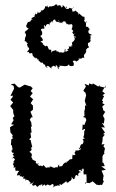

<svg xmlns="http://www.w3.org/2000/svg" viewBox="-20 -808 510 845"><path d="M236 -717C238 -720 243 -713 242 -709C244 -706 254 -711 257 -705C251 -705 254 -719 270 -712C265 -703 281 -706 270 -701C286 -706 288 -703 277 -706C277 -697 287 -700 294 -702C302 -699 299 -688 295 -679C289 -683 306 -673 301 -671C310 -672 300 -671 298 -666C307 -655 299 -652 313 -665C299 -650 304 -647 315 -646C301 -636 305 -633 308 -647C313 -639 307 -625 295 -621C311 -623 293 -631 298 -610C292 -608 289 -608 301 -606C290 -601 286 -605 281 -602C280 -609 289 -597 280 -592C280 -592 269 -588 282 -586C266 -578 267 -578 268 -594C260 -586 269 -589 262 -577C257 -579 256 -574 249 -578C239 -577 242 -575 234 -584C232 -581 232 -573 227 -588C230 -587 216 -586 206 -580C206 -580 209 -591 207 -577C203 -577 205 -585 206 -589C190 -587 180 -603 197 -586C189 -603 190 -610 181 -605C184 -598 170 -614 167 -614C174 -621 164 -618 169 -617C164 -622 155 -627 158 -626C172 -628 167 -631 169 -632C168 -638 157 -652 154 -650C153 -647 155 -650 158 -650C167 -654 168 -661 163 -673C158 -673 159 -682 168 -682C173 -683 178 -676 174 -695C171 -695 182 -682 172 -693C181 -704 175 -689 182 -692C181 -702 195 -707 200 -696C196 -701 201 -718 201 -704C202 -709 207 -722 209 -707C213 -723 221 -721 222 -723C227 -707 231 -714 244 -709ZM236 -512C238 -509 248 -514 239 -519C253 -518 258 -518 264 -517C267 -513 256 -524 261 -517C281 -516 282 -524 279 -518C277 -525 289 -524 284 -525C284 -515 292 -517 303 -518C308 -530 303 -531 300 -540C318 -542 305 -543 322 -533C313 -542 315 -534 329 -546C321 -549 325 -551 337 -550C339 -555 342 -545 341 -554H353C345 -556 354 -578 347 -564C364 -579 359 -587 351 -574C369 -584 354 -592 354 -584C369 -599 358 -593 371 -599C372 -606 363 -595 373 -601C367 -602 364 -618 370 -620C379 -622 381 -632 377 -634C380 -630 368 -639 379 -634C375 -641 386 -643 370 -657C380 -648 375 -651 384 -654C381 -660 367 -656 369 -672C374 -682 376 -666 372 -685C365 -677 376 -689 363 -690C363 -690 361 -691 358 -691C360 -705 356 -708 359 -716C364 -706 356 -706 350 -717C354 -726 359 -727 352 -721C354 -736 349 -738 344 -732C348 -736 345 -731 349 -731C327 -748 328 -754 327 -742C323 -742 324 -746 328 -744C318 -763 320 -750 313 -762C314 -761 304 -755 298 -758C300 -766 291 -767 305 -775C303 -780 302 -764 286 -774C278 -766 287 -769 270 -769C280 -785 268 -780 270 -770C266 -778 258 -786 255 -785C260 -773 245 -776 250 -775C251 -781 244 -788 236 -784C237 -775 230 -788 231 -788C218 -790 226 -783 212 -781C208 -782 217 -779 196 -780C198 -775 191 -771 187 -786C196 -778 177 -779 180 -782C176 -776 182 -772 166 -761C161 -766 174 -765 158 -760C167 -754 164 -763 157 -754C154 -752 145 -748 147 -761C146 -744 136 -740 135 -752C142 -747 133 -752 131 -732C125 -735 125 -731 125 -732C113 -724 118 -719 126 -725C118 -716 105 -720 118 -717C102 -705 101 -717 102 -712C108 -714 94 -701 100 -701C97 -703 90 -689 104 -683C103 -688 98 -687 106 -683C99 -673 93 -673 88 -666C93 -666 90 -661 95 -654C93 -650 93 -647 102 -657C92 -652 88 -638 90 -629C102 -635 84 -630 88 -627C104 -623 87 -629 103 -616C95 -615 101 -607 102 -603C97 -602 101 -593 101 -606C110 -588 113 -599 99 -579C99 -577 119 -582 107 -581C106 -570 121 -571 113 -574C128 -578 122 -562 122 -568C125 -560 134 -551 140 -551C133 -556 137 -557 142 -551C147 -550 144 -540 149 -548C149 -533 159 -541 151 -544C153 -534 170 -524 171 -540C169 -535 165 -530 175 -523C172 -526 183 -524 178 -517C182 -512 200 -512 184 -510C187 -523 193 -519 206 -506C207 -520 204 -509 214 -518C216 -522 230 -505 225 -522C238 -518 230 -505 240 -504ZM34 -149C27 -146 33 -131 42 -136C39 -126 29 -134 44 -118C28 -120 45 -113 31 -110C37 -115 38 -115 46 -107C44 -102 32 -90 45 -92C34 -88 38 -87 38 -80C38 -87 43 -80 40 -69C55 -77 49 -62 42 -74C52 -64 45 -62 49 -56C58 -57 60 -57 64 -55C56 -47 57 -42 54 -36C75 -38 61 -36 73 -44C62 -34 66 -30 77 -33C71 -30 77 -27 87 -32C76 -20 81 -23 93 -21C95 -8 96 -6 90 -21C99 -15 95 -17 105 -15C116 2 118 -12 108 5C118 -8 110 9 131 -9C119 3 118 9 130 9C137 5 131 1 145 15C148 11 157 1 157 11C158 1 157 8 171 1C158 7 167 15 175 3C180 8 180 13 188 4C196 6 203 9 199 4C194 17 205 1 214 2C220 16 211 15 211 17C219 16 231 1 224 15C228 5 239 9 245 9C234 -4 251 6 251 6C257 -2 267 -4 270 -10C257 -10 275 -6 275 -14C274 -13 269 -6 277 -4C291 -9 280 -14 281 -8C292 -11 299 -20 294 -31C307 -16 299 -16 312 -26C304 -25 310 -25 313 -36C325 -42 316 -31 324 -35C331 -34 314 -39 334 -52C336 -39 340 -44 326 -59C338 -60 347 -66 332 -54C333 -54 346 -56 341 -64C355 -71 350 -72 344 -71L349 -60L347 -49L349 -40L360 -41L361 -27V-8L356 3L355 -5L373 -2L383 -7L388 -10L405 5L421 7L418 5L429 6L437 -10L433 -16L436 -35L427 -57L446 -61L426 -76L441 -77L435 -92H431V-120L436 -129L440 -132L438 -137L442 -155L435 -164L440 -174L427 -172L431 -187L432 -204L441 -215L434 -218L442 -225L426 -248L442 -247L428 -268L437 -264L440 -285L433 -299L443 -316L435 -322L430 -340L441 -348L430 -354L434 -361L429 -366L438 -385L431 -389L442 -397L430 -406L445 -432L444 -422L418 -428L419 -434L413 -427L389 -441L386 -436L372 -441L371 -432L352 -439L358 -427L348 -411L347 -408L356 -400L359 -389L353 -364L356 -355L360 -341L354 -345V-328L351 -319L352 -298L345 -293L356 -290L360 -280L351 -257L344 -261L342 -235C358 -245 354 -239 354 -236C349 -228 347 -219 352 -227C349 -220 353 -219 346 -202C343 -206 348 -203 355 -199C340 -200 347 -183 342 -197C348 -188 349 -188 347 -183C346 -168 330 -173 339 -174C329 -165 334 -155 330 -150C324 -162 327 -159 336 -154C333 -145 320 -145 311 -146C317 -142 308 -141 308 -133C314 -136 303 -126 318 -129C315 -131 302 -119 301 -129C294 -112 303 -109 294 -107C287 -108 287 -106 297 -108C293 -106 280 -106 291 -109C274 -96 287 -103 269 -92C277 -103 278 -95 272 -91C270 -95 266 -94 257 -84C255 -74 246 -76 242 -76C239 -73 239 -74 241 -85C229 -73 236 -68 236 -71C227 -72 217 -74 225 -71C216 -65 208 -77 199 -75C196 -70 201 -68 204 -62C198 -81 176 -65 183 -69C183 -69 179 -73 171 -82C163 -68 164 -85 154 -77C166 -83 152 -71 145 -86C156 -91 149 -88 153 -82C145 -96 136 -81 146 -86C132 -90 139 -98 139 -98C124 -104 123 -106 120 -110C126 -112 115 -106 123 -110C121 -111 115 -117 120 -123C122 -135 109 -142 110 -133C118 -137 107 -139 111 -141C124 -148 119 -158 113 -156L122 -161L116 -185V-190L108 -195L117 -203L114 -223L119 -225L117 -243L116 -250L120 -251L117 -271L111 -281L118 -292H124C121 -300 117 -308 114 -316L125 -325V-343L115 -354L126 -371L112 -383L124 -398L115 -407L124 -420L113 -429L120 -428H113L87 -436L88 -435L66 -422L63 -425L61 -423L44 -440L27 -437L40 -430L42 -418C37 -407 31 -397 26 -386L37 -387L35 -380L26 -369L38 -357L25 -341L35 -328L38 -325V-313L41 -302L44 -297L36 -289L40 -279L29 -261L42 -259L24 -248L26 -225L36 -213L33 -204L39 -201L30 -195L28 -171L32 -168L35 -153L34 -141Z"/></svg>

Font: Charger Distortion
Style: 1
Weight: 400
Designer: Jasper
Foundry: Cannot Into Space Fonts
Version: Version 0.98